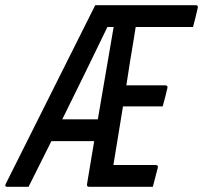

<svg xmlns="http://www.w3.org/2000/svg" viewBox="-80 -720 782 740"><path d="M30 0H-53Q-57 0 -59 -3Q-61 -6 -57 -13Q29 -185 115 -356.5Q201 -528 287 -700H674Q685 -700 682 -689Q678 -670 673.5 -653Q669 -636 664 -616H443Q441 -605 439.5 -594Q438 -583 436 -572Q428 -527 421 -481.5Q414 -436 407 -391H557Q568 -391 565 -380Q561 -362 556.5 -345Q552 -328 547 -310H394Q385 -253 375.5 -196.5Q366 -140 357 -84H520Q531 -84 528 -73Q518 -36 509 0H264Q255 0 255 -8Q262 -50 269 -92Q276 -134 283 -176H118Q96 -132 74 -88Q52 -44 30 0ZM334 -616Q291 -527 247.5 -438Q204 -349 160 -260H297Q312 -349 327.5 -438Q343 -527 358 -616Z"/></svg>

Font: Recursive Mn Lnr St
Style: Italic
Weight: 400
Italic angle: -15°
Monospace: yes
Version: Version 1.079;hotconv 1.0.112;makeotfexe 2.5.65598; ttfautoh